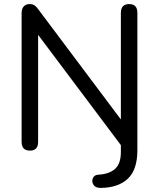

<svg xmlns="http://www.w3.org/2000/svg" viewBox="-20 -732 780 942"><path d="M474 190Q448 190 438.5 174.5Q429 159 435.5 142.5Q442 126 463 125Q516 122 544.5 96.5Q573 71 573 14V-20L167 -561V-36Q167 7 127 7Q86 7 86 -36V-667Q86 -689 96.5 -700.5Q107 -712 124 -712Q140 -712 149 -706Q158 -700 168 -686L573 -146V-669Q573 -712 614 -712Q654 -712 654 -669V5Q654 101 607 145Q560 189 474 190Z"/></svg>

Font: Chiron GoRound TC N
Style: Regular
Weight: 350
Designer: Ryoko NISHIZUKA 西塚涼子 (kana, bopomofo & ideographs); Paul D. Hunt (Latin, Greek & Cyrillic); Sandoll Communications 산돌커뮤니
Foundry: Adobe
Version: Version 1.000;hotconv 1.1.1;makeotfexe 2.6.0